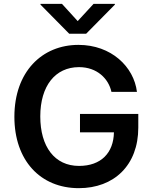

<svg xmlns="http://www.w3.org/2000/svg" viewBox="-20 -971 799 1001"><path d="M391 10C574 10 701 -109 701 -306V-377H397V-281H574C572 -174 507 -106 392 -106C265 -106 190 -206 190 -364C190 -523 268 -621 392 -621C486 -621 546 -561 561 -492H694C678 -623 560 -737 389 -737C199 -737 55 -597 55 -362C55 -135 190 10 391 10ZM191 -947 341 -795H429L579 -947V-951H468L385 -861L303 -951H191Z"/></svg>

Font: Wafeq Semi Bold
Style: Regular
Weight: 600
Designer: Rasmus Andersson & Azza Alameddine
Foundry: Google & TypeTogether
Version: Version 3.000;January 28, 2025;FontCreator 15.0.0.3014 64-bi